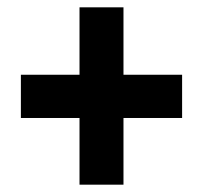

<svg xmlns="http://www.w3.org/2000/svg" viewBox="-20 -616 555 524"><path d="M317 -412H477V-294H317V-112H197V-294H37V-412H197V-596H317Z"/></svg>

Font: Noto Sans Hebrew Condensed ExtraBold
Style: Regular
Weight: 800
Width: 3
Designer: Monotype Design Team
Foundry: Monotype Imaging Inc.
Version: Version 2.004; ttfautohint (v1.8.4.7-5d5b)